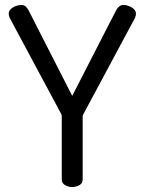

<svg xmlns="http://www.w3.org/2000/svg" viewBox="-20 -751 581 771"><path d="M270 0Q255 0 241.5 -7.5Q228 -15 228 -30V-283Q228 -289 226 -293L19 -679Q17 -684 16 -688.5Q15 -693 15 -696Q15 -706 23 -714Q31 -722 42.5 -726.5Q54 -731 65 -731Q76 -731 82.5 -725.5Q89 -720 95 -709L270 -366L446 -709Q452 -720 459 -725.5Q466 -731 476 -731Q487 -731 498.5 -726.5Q510 -722 518 -714Q526 -706 526 -696Q526 -693 525 -688.5Q524 -684 522 -679L315 -293Q312 -289 312 -283V-30Q312 -15 299 -7.5Q286 0 270 0Z"/></svg>

Font: Dosis Medium
Style: Regular
Weight: 500
Designer: EdgarTolentino, PabloImpallari, IginoMarini
Foundry: EdgarTolentino, PabloImpallari, IginoMarini
Version: Version 3.001; ttfautohint (v1.8.2)